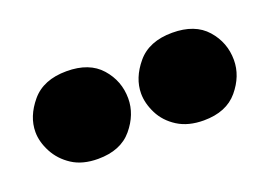

<svg xmlns="http://www.w3.org/2000/svg" viewBox="-42 -784 492 350"><g transform="rotate(-20 203.5 -609.0)"><path d="M11 -609Q11 -639 34 -666.5Q57 -694 102 -694Q146 -694 168.5 -668.5Q191 -643 191 -609Q191 -578 168.5 -551Q146 -524 102 -524Q72 -524 52 -537Q32 -550 21.5 -570Q11 -590 11 -609ZM216 -609Q216 -639 239 -666.5Q262 -694 307 -694Q351 -694 373.5 -668.5Q396 -643 396 -609Q396 -578 373.5 -551Q351 -524 307 -524Q277 -524 256.5 -537Q236 -550 226 -570Q216 -590 216 -609Z"/></g></svg>

Font: Moderustic ExtraBold
Style: Regular
Weight: 800
Designer: Tural Alisoy
Foundry: TAFT Foundry
Version: Version 2.120